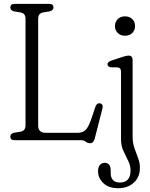

<svg xmlns="http://www.w3.org/2000/svg" viewBox="-20 -720 770 986"><path d="M234.5 -661.5 200 -656Q176 -650.5 176 -624V-75Q176 -38 214.5 -38H379.5Q404.5 -38 419.5 -52.5Q434.5 -67 449 -109.5L469.5 -170.5Q477 -192 493.5 -189.5Q511.5 -185.5 506 -162.5L466.5 -8.5Q460.5 15.5 442.5 15.5Q430.5 15.5 420.5 7.8Q410.5 0 397.5 0H55Q33 0 33 -18Q33 -34 52.5 -38.5L87 -44Q111 -49 111 -76V-624Q111 -651 87 -656L52.5 -661.5Q33 -666 33 -682Q33 -700 55 -700H232.5Q254.5 -700 254.5 -682Q254.5 -666.5 234.5 -661.5ZM622 -536.5Q599 -536.5 584.8 -550.5Q570.5 -564.5 570.5 -586Q570.5 -608 584.8 -622Q599 -636 622 -636Q645 -636 659.2 -622.2Q673.5 -608.5 673.5 -586.5Q673.5 -564.5 659.2 -550.5Q645 -536.5 622 -536.5ZM661 -18.5Q661 13 670.2 39.8Q679.5 66.5 689 91.5Q698.5 116.5 698.5 142Q698.5 189 667.5 217.8Q636.5 246.5 586.5 246.5Q537.5 246.5 510.5 220.2Q483.5 194 483.5 159.5Q483.5 138 493 127Q502.5 116 517.5 116Q548.5 116 548.5 156.5V170Q548.5 192 560.2 204.8Q572 217.5 596.5 217.5Q650.5 216.5 650.5 155Q650.5 130 638.2 105.8Q626 81.5 613.8 55Q601.5 28.5 601.5 -2.5V-349Q601.5 -362 597.2 -367.5Q593 -373 583 -374L548 -374.5Q532 -377.5 532 -390Q532 -402 551 -408.5L607 -427Q620.5 -431.5 627.5 -433Q634.5 -434.5 640.5 -434.5Q661 -434.5 661 -411.5Z"/></svg>

Font: Fraunces 144pt S100 Light
Style: Regular
Weight: 300
Version: Version 1.000; ttfautohint (v1.8.3)